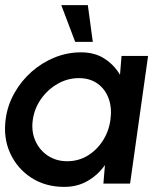

<svg xmlns="http://www.w3.org/2000/svg" viewBox="-27 -719 640 752"><path d="M449 -500H553L482.5 0H378L384 -72.5Q357 -34 316.5 -10.5Q276 13 224.5 13Q151 13 95.5 -23Q40 -59 12.5 -119.8Q-15 -180.5 -4.5 -254.5Q3 -308 29.8 -355.2Q56.5 -402.5 96.8 -438Q137 -473.5 186.8 -493.8Q236.5 -514 290 -514Q344.5 -514 382.5 -489.2Q420.5 -464.5 443 -426ZM236 -87.5Q280 -87.5 316 -109.2Q352 -131 375.8 -168Q399.5 -205 405.5 -250Q412 -295.5 398.8 -332.5Q385.5 -369.5 355.5 -391.2Q325.5 -413 282 -413Q238 -413 199.2 -391Q160.5 -369 134.2 -332Q108 -295 101.5 -250Q95 -204.5 111.5 -167.5Q128 -130.5 160.8 -109Q193.5 -87.5 236 -87.5ZM213 -699H317L336.5 -555H267.5Z"/></svg>

Font: Urbanist SemiBold
Style: Italic
Weight: 600
Italic angle: -8°
Designer: Corey Hu
Foundry: Corey Hu
Version: Version 1.321; ttfautohint (v1.8.4.7-5d5b)